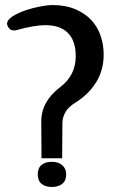

<svg xmlns="http://www.w3.org/2000/svg" viewBox="-20 -743 506 763"><path d="M281 -336Q253 -319 241 -299Q229 -279 228 -257L227 -114H145L144 -258Q143 -338 217 -395Q281 -442 281 -520Q281 -580 250.5 -611.5Q220 -643 160 -643Q117 -643 48 -624Q46 -623 43.5 -622.5Q41 -622 36 -622Q24 -622 17 -629.5Q10 -637 8 -648Q8 -664 30 -678Q52 -692 81.5 -702Q111 -712 141 -717.5Q171 -723 186 -723Q240 -723 279 -706.5Q318 -690 343 -663Q368 -636 380 -600.5Q392 -565 392 -526Q392 -464 362 -416Q332 -368 281 -336ZM186 0Q160 0 145 -12.5Q130 -25 130 -50Q130 -75 145 -87.5Q160 -100 186 -100Q212 -100 227.5 -86.5Q243 -73 243 -50Q243 -25 227.5 -12.5Q212 0 186 0Z"/></svg>

Font: Jura
Style: Bold
Weight: 700
Designer: Ed Merritt
Foundry: Ten by Twenty
Version: Version 1.007